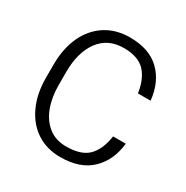

<svg xmlns="http://www.w3.org/2000/svg" viewBox="-166 -862 983 1012"><g transform="rotate(30 325.0 -356.0)"><path d="M522.5 -224.1C514.6 -168.9 496.6 -127 468.8 -98.1C440.4 -68.8 395.5 -54.2 334 -54.2C291 -54.2 254.9 -65.9 226.1 -88.9C168 -134.8 138.7 -217.3 138.7 -315.4V-396C138.7 -474.1 156.2 -537.1 190.9 -585C225.6 -632.3 275.4 -656.2 340.3 -656.2C398.4 -656.2 441.4 -641.1 469.7 -611.3C497.6 -581.1 515.1 -539.1 522.5 -485.8H599.6C592.3 -557.6 566.9 -614.7 523.4 -657.2C479.5 -699.7 418.5 -720.7 340.3 -720.7C283.2 -720.7 233.9 -707 192.4 -680.2C108.9 -626 61.5 -525.9 61.5 -395V-315.4C61.5 -250.5 72.8 -193.4 95.7 -144.5C140.6 -46.9 224.6 9.8 334 9.8C415.5 9.8 478.5 -11.7 522.9 -55.2C566.9 -98.1 592.3 -154.3 599.6 -224.1Z"/></g></svg>

Font: Vazirmatn Light
Style: Regular
Weight: 300
Designer: Saber Rastikerdar
Foundry: Saber Rastikerdar
Version: Version 33.003